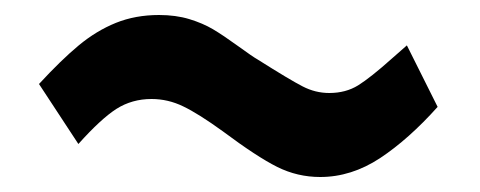

<svg xmlns="http://www.w3.org/2000/svg" viewBox="-20 -401 640 256"><path d="M277 -226Q244.5 -249.5 224.2 -259.2Q204 -269 182 -269Q156 -269 135.2 -255.8Q114.5 -242.5 84.5 -209L32 -289Q61.5 -321 85 -340.5Q108.5 -360 134.5 -370.5Q160.5 -381 192 -381Q214.5 -381 232.5 -375.5Q250.5 -370 264 -362Q277.5 -354 297.5 -339.5Q317.5 -325 323 -322Q366.5 -294.5 383.5 -285.8Q400.5 -277 419 -277Q441 -277 457.5 -287.2Q474 -297.5 502 -322.5L522.5 -340.5L563.5 -258.5Q525 -215.5 486.8 -190.2Q448.5 -165 407 -165Q376.5 -165 349.5 -178.5Q322.5 -192 277 -226Z"/></svg>

Font: JuliaMono Latin
Style: Regular
Weight: 400
Monospace: yes
Designer: cormullion
Foundry: corm
Version: Version 0.049; ttfautohint (v1.8.4)